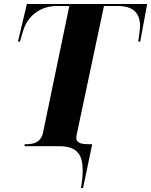

<svg xmlns="http://www.w3.org/2000/svg" viewBox="-20 -734 759 964"><path d="M387 210H397L443 -10H429C388 -10 364 -15 363 -42C363 -49 365 -58 368 -72L502 -704H570C645 -704 683 -672 683 -604C683 -586 677 -544 674 -525H684L719 -714H115L70 -525H80L96 -579C119 -656 185 -704 265 -704H328L196 -68C186 -20 151 -10 111 -10H104L103 0H277C373 0 395 49 395 121C396 149 391 180 387 210Z"/></svg>

Font: Noto Serif Display SemiCondensed ExtraBold
Style: Italic
Weight: 800
Width: 4
Italic angle: -12°
Designer: Monotype Design Team
Foundry: Monotype Imaging Inc.
Version: Version 2.009